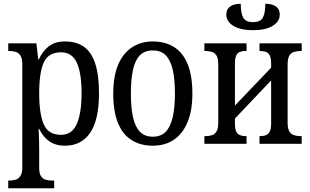

<svg xmlns="http://www.w3.org/2000/svg" viewBox="-20 -767 1655 1024"><path d="M24 237V196H30Q49 196 64.5 191Q80 186 89.5 170.5Q99 155 99 125V-424Q99 -455 89.5 -470Q80 -485 64.5 -490Q49 -495 30 -495H24V-536H174L184 -450H187Q206 -493 239.5 -519.5Q273 -546 327 -546Q387 -546 427 -518Q467 -490 487.5 -429Q508 -368 508 -270Q508 -128 461 -59Q414 10 327 10Q275 10 241.5 -14.5Q208 -39 189 -80H186Q187 -65 187.5 -46Q188 -27 188.5 -6.5Q189 14 189 34V129Q189 158 198.5 172.5Q208 187 223.5 191.5Q239 196 256 196H269V237ZM305 -48Q364 -48 389.5 -105.5Q415 -163 415 -270Q415 -378 389.5 -433Q364 -488 305 -488Q238 -488 213.5 -434Q189 -380 189 -270Q189 -159 213.5 -103.5Q238 -48 305 -48Z M795 10Q729 10 681.5 -20Q634 -50 609 -111.5Q584 -173 584 -268Q584 -360 610 -421.5Q636 -483 684 -514.5Q732 -546 795 -546Q861 -546 908.5 -516Q956 -486 981 -424.5Q1006 -363 1006 -268Q1006 -177 980 -115Q954 -53 907 -21.5Q860 10 795 10ZM795 -38Q838 -38 863.5 -64Q889 -90 901 -141.5Q913 -193 913 -268Q913 -345 901 -396Q889 -447 863.5 -472.5Q838 -498 795 -498Q752 -498 726.5 -472.5Q701 -447 689.5 -396Q678 -345 678 -268Q678 -193 689.5 -141.5Q701 -90 726.5 -64Q752 -38 795 -38Z M1070 0V-41H1076Q1095 -41 1110.5 -46Q1126 -51 1135 -66.5Q1144 -82 1144 -113V-423Q1144 -455 1135 -470Q1126 -485 1110.5 -490Q1095 -495 1076 -495H1070V-536H1295V-495H1290Q1273 -495 1260 -490.5Q1247 -486 1240 -471.5Q1233 -457 1233 -427V-204L1426 -406V-427Q1426 -457 1418.5 -471.5Q1411 -486 1398 -490.5Q1385 -495 1368 -495H1364V-536H1589V-495H1583Q1564 -495 1548 -490Q1532 -485 1523 -470Q1514 -455 1514 -423V-113Q1514 -82 1523 -66.5Q1532 -51 1548 -46Q1564 -41 1583 -41H1589V0H1364V-41H1368Q1385 -41 1398 -46Q1411 -51 1418.5 -65Q1426 -79 1426 -109V-338L1233 -135V-109Q1233 -79 1240 -65Q1247 -51 1260 -46Q1273 -41 1290 -41H1295V0ZM1329 -606Q1263 -606 1225 -629Q1187 -652 1187 -689Q1187 -718 1207.5 -732.5Q1228 -747 1264 -747Q1264 -699 1276.5 -674Q1289 -649 1329 -649Q1370 -649 1382.5 -674Q1395 -699 1395 -747Q1432 -747 1452 -732.5Q1472 -718 1472 -689Q1472 -652 1434 -629Q1396 -606 1329 -606Z"/></svg>

Font: Noto Serif Condensed
Style: Regular
Weight: 400
Width: 3
Designer: Monotype Design Team
Foundry: Monotype Imaging Inc.
Version: Version 2.015